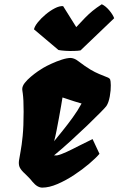

<svg xmlns="http://www.w3.org/2000/svg" viewBox="-20 -855 546 885"><path d="M174.8 9.8Q164.1 9.8 152.8 3.4Q141.6 -2.9 128.9 -18.1Q122.6 -25.4 121.6 -27.1Q120.6 -28.8 112.8 -36.6Q105.5 -44.4 97.4 -52Q89.4 -59.6 86.9 -62Q73.2 -76.2 69.3 -87.6Q65.4 -99.1 67.6 -115.2Q69.8 -131.3 75 -158Q80.1 -184.6 84.5 -228.5Q88.9 -272.5 88.9 -340.3Q88.9 -370.1 87.9 -390.4Q86.9 -410.6 85 -424.3Q83.5 -432.6 83 -438.2Q82.5 -443.8 82.5 -444.3Q82.5 -458 94.2 -472.9Q106 -487.8 122.6 -501.7Q139.2 -515.6 154.8 -526.4Q170.4 -537.1 178.2 -541.5Q193.8 -550.8 217.3 -561.5Q240.7 -572.3 264.9 -580.1Q289.1 -587.9 306.2 -587.9Q313 -587.4 321.5 -584.5Q330.1 -581.5 341.3 -572.8Q374 -547.9 396.2 -534.7Q418.5 -521.5 437.5 -513.7Q456.5 -505.9 478.5 -497.1Q485.4 -494.1 487.8 -488.5Q490.2 -482.9 490.7 -461.9Q491.2 -439.5 486.1 -410.9Q481 -382.3 470.7 -366.7Q467.3 -361.3 443.1 -336.7Q418.9 -312 382.8 -277.3Q346.7 -242.7 306.2 -205.8Q265.6 -168.9 229 -138.7H242.7Q259.8 -142.1 286.1 -154.3Q312.5 -166.5 344 -182.9Q375.5 -199.2 406.7 -213.9L438.5 -146Q421.9 -126.5 390.9 -100.1Q359.9 -73.7 321.8 -48.6Q283.7 -23.4 245.1 -6.8Q206.5 9.8 174.8 9.8ZM229 -203.6Q245.6 -224.1 268.6 -252.4Q291.5 -280.8 314.9 -313Q338.4 -345.2 356 -377.9Q344.7 -380.9 322.3 -387.9Q299.8 -395 268.1 -405.8Q266.1 -393.1 261.7 -367.4Q257.3 -341.8 251.7 -311.3Q246.1 -280.8 240.5 -252.4Q234.9 -224.1 230 -206.1Q230 -206.1 229.5 -205.1Q229 -204.1 229 -203.6ZM351.1 -622.6Q339.4 -620.6 319.8 -620.1Q300.3 -619.6 281 -620.8Q261.7 -622.1 249.5 -624.5L136.7 -719.7Q139.2 -732.9 153.8 -751.5Q168.5 -770 189.7 -787.8Q210.9 -805.7 232.7 -816.9Q254.4 -828.1 271 -826.7L331.5 -730Q355 -755.4 371.8 -772.7Q388.7 -790 406.5 -804.7Q424.3 -819.3 449.2 -835.4Q466.3 -827.6 483.2 -807.9Q500 -788.1 506.3 -771Z"/></svg>

Font: Fruktur
Style: Italic
Weight: 400
Italic angle: -8°
Designer: Viktoriya Grabowska, Eben Sorkin
Foundry: Viktoriya Grabowska
Version: Version 1.008; ttfautohint (v1.8.4.7-5d5b)